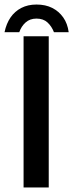

<svg xmlns="http://www.w3.org/2000/svg" viewBox="-25 -827 323 847"><path d="M79 0V-667H190V0ZM136 -807Q176 -807 205.5 -792Q235 -777 254 -750Q273 -723 278 -685H213Q203 -711 184.5 -728Q166 -745 136 -745Q107 -745 88 -728Q69 -711 60 -685H-5Q3 -723 21.5 -750Q40 -777 69 -792Q98 -807 136 -807Z"/></svg>

Font: Maven Pro Medium
Style: Regular
Weight: 500
Designer: Joe Prince
Foundry: Joe Prince
Version: Version 2.103